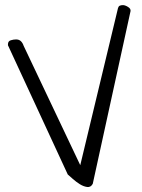

<svg xmlns="http://www.w3.org/2000/svg" viewBox="-20 -745 564 765"><path d="M11.7 -568.4Q11.7 -581.1 22.9 -584.5Q34.2 -587.9 43.9 -587.9Q55.7 -587.9 63 -581.1Q70.3 -574.2 74.2 -562.5L299.8 -86.9L450.2 -712.9Q452.1 -719.7 457 -722.2Q461.9 -724.6 469.7 -724.6Q478.5 -724.6 490.2 -717.3Q502 -710 500 -700.2L349.6 -12.7Q341.8 2 327.1 0Q312.5 -2 297.9 -11.2Q283.2 -20.5 270 -32.2Q256.8 -43.9 250 -49.8L12.7 -562.5Q11.7 -563.5 11.7 -565.4Z"/></svg>

Font: Shadows Into Light
Style: Regular
Weight: 400
Designer: Kimberly Geswein
Foundry: Kimberly Geswein
Version: Version 001.000